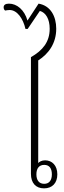

<svg xmlns="http://www.w3.org/2000/svg" viewBox="-40 -1031 349 1055"><path d="M202 4C248 4 275 -26 275 -73C275 -122 246 -150 208 -150C189 -150 176 -142 170 -135V-699C227 -735 269 -793 269 -873C269 -941 238 -1000 172 -1011L111 -918C94 -977 53 -1011 9 -1011C-11 -1011 -20 -1003 -20 -991C-20 -983 -17 -977 -12 -973C-6 -974 4 -976 13 -976C54 -976 87 -929 100 -872H112L179 -971C212 -962 233 -926 233 -873C233 -801 195 -754 130 -717V-76C130 -25 157 4 202 4ZM203 -21C175 -21 160 -40 160 -73C160 -106 175 -125 203 -125C231 -125 245 -106 245 -73C245 -40 230 -21 203 -21Z"/></svg>

Font: Noto Serif Thai Condensed ExtraLight
Style: Regular
Weight: 200
Width: 3
Designer: Monotype Design Team
Foundry: Monotype Imaging Inc.
Version: Version 2.002